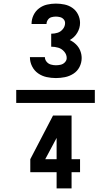

<svg xmlns="http://www.w3.org/2000/svg" viewBox="-20 -875 616 1065"><path d="M290 -442Q315 -442 340 -447Q365 -452 387 -466Q409 -480 421 -503.5Q433 -527 433 -553Q433 -574 425 -594Q417 -614 401.5 -629Q386 -644 367 -653Q393 -667 408.5 -693Q424 -719 424 -748Q424 -772 413 -794.5Q402 -817 382 -831Q362 -845 338 -850Q314 -855 290 -855Q265 -855 241 -849.5Q217 -844 197 -829Q177 -814 166 -791Q155 -768 155 -743Q155 -742 155 -742H238Q238 -754 245.5 -765Q253 -776 265 -779.5Q277 -783 290 -783Q301 -783 313 -780Q325 -777 333 -768Q341 -759 341 -747Q341 -729 329 -714Q317 -699 300 -693.5Q283 -688 264 -688V-616Q284 -616 303 -610.5Q322 -605 336 -589Q350 -573 350 -553Q350 -540 340 -529.5Q330 -519 316.5 -516Q303 -513 290 -513Q276 -513 262 -517Q248 -521 238.5 -532.5Q229 -544 229 -558H146V-557Q146 -531 158 -507Q170 -483 191.5 -468Q213 -453 238.5 -447.5Q264 -442 290 -442ZM506 -304V-376H70V-304ZM294 170H377V80H424V8H377V-234H274L148 8V80H294ZM231 8 294 -110V8Z"/></svg>

Font: Iosevka Sparkle Semibold
Style: Regular
Weight: 600
Designer: Belleve Invis
Foundry: Belleve Invis
Version: Version 4.5.0; ttfautohint (v1.8.3)